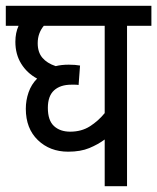

<svg xmlns="http://www.w3.org/2000/svg" viewBox="-20 -642 542 662"><path d="M502 -553H418V0H341V-161Q318 -144 288 -131.5Q258 -119 215 -119Q152 -119 110.5 -159Q69 -199 69 -267Q69 -296 78.5 -323.5Q88 -351 108 -371Q73 -390 53 -422.5Q33 -455 33 -498Q33 -529 44 -553H0V-622H502ZM145 -270Q145 -227 166 -207.5Q187 -188 222 -188Q261 -188 290 -206.5Q319 -225 341 -252V-553H131Q121 -541 115.5 -526Q110 -511 110 -493Q110 -462 126 -443Q142 -424 172 -414Q192 -419 217 -419Q240 -419 256 -416L251 -349Q245 -350 238.5 -350Q232 -350 226 -350Q188 -350 166.5 -330.5Q145 -311 145 -270Z"/></svg>

Font: Noto Sans Devanagari Condensed
Style: Regular
Weight: 400
Width: 3
Designer: Jelle Bosma - Monotype Design Team
Foundry: Monotype Imaging Inc.
Version: Version 2.004; ttfautohint (v1.8.4.7-5d5b)